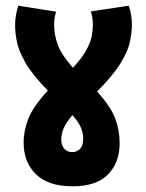

<svg xmlns="http://www.w3.org/2000/svg" viewBox="-20 -652 514 674"><path d="M400 -149Q400 -81 359 -39.5Q318 2 235 2Q149 2 106 -40.5Q63 -83 63 -151Q63 -194 80 -236.5Q97 -279 148 -334Q93 -390 69 -432.5Q45 -475 39 -506.5Q33 -538 33 -564Q33 -584 36.5 -601.5Q40 -619 44 -632L177 -611Q174 -602 172 -590.5Q170 -579 170 -565Q170 -530 182.5 -495.5Q195 -461 236 -414Q269 -450 283.5 -477Q298 -504 302 -525.5Q306 -547 306 -565Q306 -578 304 -590Q302 -602 299 -612L432 -632Q437 -618 440 -601Q443 -584 443 -564Q443 -538 436 -505Q429 -472 402.5 -429Q376 -386 321 -331Q369 -277 384.5 -236Q400 -195 400 -149ZM195 -163Q195 -142 205.5 -130Q216 -118 234 -118Q249 -118 260.5 -129Q272 -140 272 -166Q272 -184 264.5 -203Q257 -222 234 -248Q212 -221 203.5 -201.5Q195 -182 195 -163Z"/></svg>

Font: Noto Sans ExtraCondensed ExtraBold
Style: Regular
Weight: 800
Width: 2
Designer: Monotype Design Team
Foundry: Monotype Imaging Inc.
Version: Version 2.013; ttfautohint (v1.8.4.7-5d5b)